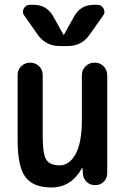

<svg xmlns="http://www.w3.org/2000/svg" viewBox="-20 -785 540 814"><path d="M377.9 -764.6H392.6Q410.2 -764.6 418.9 -749Q427.7 -733.4 417 -718.8L358.4 -635.7Q325.2 -589.8 267.6 -589.8H232.4Q175.8 -589.8 141.6 -635.7L83 -718.8Q72.3 -732.4 80.6 -748.5Q88.9 -764.6 107.4 -764.6H122.1Q178.7 -764.6 206.1 -714.8L249 -637.7H250H251L293.9 -714.8Q321.3 -764.6 377.9 -764.6ZM198.2 9.8Q121.1 9.8 87.9 -34.2Q54.7 -78.1 54.7 -190.4V-466.8Q54.7 -489.3 70.3 -504.4Q85.9 -519.5 107.9 -519.5Q129.9 -519.5 145.5 -504.4Q161.1 -489.3 161.1 -466.8V-209Q161.1 -131.8 176.3 -107.9Q191.4 -84 233.4 -84Q274.4 -84 300.8 -132.3Q327.1 -180.7 327.1 -276.4V-465.8Q327.1 -488.3 342.8 -503.9Q358.4 -519.5 381.3 -519.5Q404.3 -519.5 419.4 -503.9Q434.6 -488.3 434.6 -465.8V-50.8Q434.6 -29.3 419.9 -14.6Q405.3 0 383.8 0Q361.3 0 346.7 -14.6Q332 -29.3 331.1 -50.8L330.1 -71.3Q330.1 -72.3 329.1 -72.3Q327.1 -72.3 327.1 -71.3Q281.2 9.8 198.2 9.8Z"/></svg>

Font: Rounded Mgen+ 1m medium
Style: Regular
Weight: 500
Designer: [Source Han Sans]
Ryoko NISHIZUKA  (kana & ideographs); Paul D. Hunt (Latin, Greek & Cyrillic); Wenlong ZHANG  (bopomofo
Version: Version 1.059.20150602